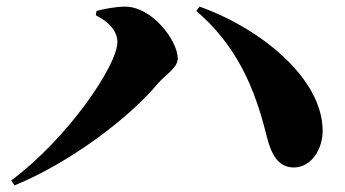

<svg xmlns="http://www.w3.org/2000/svg" viewBox="-20 -627 1040 579"><path d="M334 -500C334 -430 184 -209 14 -83L24 -68C195 -138 373 -275 455 -374C479 -402 516 -422 516 -451C516 -503 440 -607 357 -607C329 -607 293 -600 271 -594L269 -581C312 -559 334 -531 334 -500ZM953 -235C951 -391 767 -541 582 -607L572 -594C693 -490 748 -364 784 -217C798 -161 819 -121 868 -122C919 -123 954 -178 953 -235Z"/></svg>

Font: Noto Serif TC Black
Style: Regular
Weight: 900
Version: Version 1.001;PS 1.001;hotconv 16.6.54;makeotf.lib2.5.65590